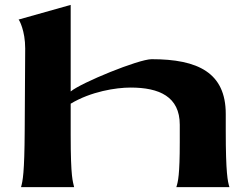

<svg xmlns="http://www.w3.org/2000/svg" viewBox="-20 -765 1023 785"><path d="M715 -255V-184C715 -50 708 -22 701 0H918C911 -23 903 -56 903 -231V-299C903 -468 789 -523 600 -523C547 -523 312 -427 269 -391V-745L56 -685C59 -683 83 -639 83 -567L81 -231C80 -57 73 -25 66 0H283C278 -25 269 -34 269 -214V-341C352 -391 454 -407 514 -407C631 -407 715 -370 715 -255Z"/></svg>

Font: Coconat
Style: Bold
Weight: 900
Width: 8
Designer: Sara Lavazza
Foundry: Collletttivo
Version: Version 1.000;Glyphs 3.2 (3217)